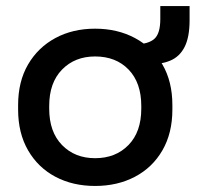

<svg xmlns="http://www.w3.org/2000/svg" viewBox="-20 -602 654 636"><path d="M40 -239V-254Q40 -332 73 -388.5Q106 -445 163.5 -476Q221 -507 295 -507Q369 -507 427 -476Q485 -445 518 -388.5Q551 -332 551 -254V-239Q551 -161 518 -104Q485 -47 427 -16.5Q369 14 295 14Q221 14 163.5 -16.5Q106 -47 73 -104Q40 -161 40 -239ZM448 -242V-251Q448 -328 406 -371.5Q364 -415 295 -415Q228 -415 185.5 -371.5Q143 -328 143 -251V-242Q143 -165 185.5 -121.5Q228 -78 295 -78Q363 -78 405.5 -121.5Q448 -165 448 -242ZM429 -455Q472 -456 491.5 -473.5Q511 -491 511 -539V-582H608V-535Q608 -479 591.5 -446.5Q575 -414 543.5 -401Q512 -388 468 -388Z"/></svg>

Font: Space Grotesk Frontify Medium
Style: Regular
Weight: 500
Designer: Florian Karsten
Version: Version 2.000